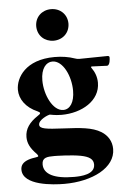

<svg xmlns="http://www.w3.org/2000/svg" viewBox="-60 -735 650 986"><g transform="rotate(-5 265.0 -242.0)"><path d="M231.5 208.1C376.4 208.1 496.4 147.7 496.4 51.1C496.4 11.4 476.6 -19.9 444.6 -39.8C398.4 -68.2 336.6 -71.7 252.1 -76C161.2 -80.3 128.6 -84.5 128.6 -105.8C128.6 -132.1 179.7 -152 186.1 -152.7C191.1 -153.4 210.9 -146.3 247.9 -146.3C352.3 -146.3 448.2 -201.7 448.2 -294.7C448.2 -323.9 438.2 -350.5 422.6 -371.8C417.6 -378.6 418.7 -380.3 426.8 -380.3C470.9 -378.9 498.9 -377.1 502.1 -377.1C518.5 -377.1 519.2 -414.1 519.2 -417.6C519.2 -423.3 517 -426.8 509.2 -426.8C501.1 -426.8 490.8 -426.8 362.9 -424.7C354.8 -425.1 348.7 -426.1 340.9 -429C310.7 -439.6 275.9 -445.3 237.9 -445.3C86.6 -445.3 35.5 -355.1 35.5 -294C35.5 -246.4 66.8 -200.3 127.1 -174.7C134.9 -171.2 138.5 -168.3 138.5 -164.8C138.5 -160.5 134.2 -157.7 125.7 -152C81.7 -122.9 58.2 -90.2 58.2 -48.3C58.2 -17.8 70.3 9.2 103.7 42.6C105.8 44.7 110.1 51.1 110.1 54C110.1 61.1 86.6 58.2 58.2 68.2C28.4 78.8 17.8 95.2 17.8 116.5C17.8 198.9 174.7 208.1 231.5 208.1ZM128.6 98.7C128.6 63.2 155.5 61.1 192.5 61.1C199.6 61.1 279.1 62.5 327.4 71.7C372.2 80.3 392 95.2 392 122.2C392 173.3 321 176.8 284.1 176.8C181.8 176.8 128.6 149.1 128.6 98.7ZM157.7 -610.8C158 -562.1 193.9 -529.5 240.8 -529.1C287.6 -529.5 323.5 -562.1 323.9 -610.8C323.5 -658.4 287.6 -691.8 240.8 -691.8C193.9 -691.8 158 -658.4 157.7 -610.8ZM164.8 -331C164.8 -392 191.8 -423.3 224.4 -423.3C278.4 -423.3 317.5 -340.9 317.5 -264.9C317.5 -204.5 293.3 -170.5 259.2 -170.5C205.3 -170.5 164.8 -256.4 164.8 -331Z"/></g></svg>

Font: Margiela Serif
Style: Bold
Weight: 700
Designer: Andreas Faust, Stefan Endress
Version: Version 1.002;FEAKit 1.0